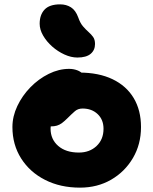

<svg xmlns="http://www.w3.org/2000/svg" viewBox="-20 -849 704 881"><path d="M347 12Q257 12 187 -23.5Q117 -59 77 -122Q37 -185 37 -266Q37 -315 59.5 -362.5Q82 -410 119.5 -448.5Q157 -487 203.5 -510Q250 -533 297 -533Q317 -533 334.5 -526.5Q352 -520 363 -506.5Q374 -493 374 -470Q374 -430 357 -399Q340 -368 289 -352Q270 -346 252.5 -332Q235 -318 223.5 -298.5Q212 -279 212 -259Q212 -210 247 -179.5Q282 -149 342 -149Q391 -149 423 -179Q455 -209 455 -258Q455 -300 428 -325.5Q401 -351 359 -351Q338 -351 324 -339Q310 -327 290 -307Q276 -293 264.5 -284.5Q253 -276 241 -272.5Q229 -269 213 -269Q194 -269 178.5 -284.5Q163 -300 163 -345Q163 -376 179 -406.5Q195 -437 221 -461.5Q247 -486 279 -501Q311 -516 343 -516Q433 -516 496.5 -485.5Q560 -455 593.5 -399Q627 -343 627 -266Q627 -187 590 -124Q553 -61 490 -24.5Q427 12 347 12ZM335 -585Q306 -585 275.5 -599Q245 -613 219.5 -635.5Q194 -658 178 -685.5Q162 -713 162 -740Q162 -781 184.5 -805Q207 -829 256 -829Q284 -829 305.5 -815.5Q327 -802 339 -769Q348 -743 361 -728Q374 -713 386.5 -702Q399 -691 407.5 -679Q416 -667 416 -647Q416 -619 396 -602Q376 -585 335 -585Z"/></svg>

Font: Shantell Sans ExtraBold
Style: Regular
Weight: 800
Designer: Stephen Nixon, Anya Danilova, Shantell Martin
Foundry: Arrow Type
Version: Version 1.011;[c5ecc13dd]